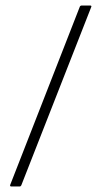

<svg xmlns="http://www.w3.org/2000/svg" viewBox="-20 -675 367 695"><path d="M21 0Q15 0 17 -6L269 -651Q271 -655 276 -655H306Q313 -655 310 -649L57 -4Q55 0 51 0Z"/></svg>

Font: Sofia Sans Semi Condensed ExtraLight
Style: Regular
Weight: 250
Version: Version 4.100